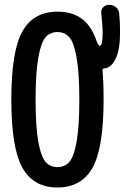

<svg xmlns="http://www.w3.org/2000/svg" viewBox="-20 -790 540 819"><path d="M276.4 -630.4Q256.8 -653.3 225.1 -653.3Q193.4 -653.3 173.8 -630.4Q154.3 -607.4 143.1 -542.5Q131.8 -477.5 131.8 -364.7Q131.8 -252 143.1 -187.5Q154.3 -123 173.8 -100.1Q193.4 -77.1 225.1 -77.1Q256.8 -77.1 276.4 -100.1Q295.9 -123 307.1 -187.5Q318.4 -252 318.4 -364.7Q318.4 -477.5 307.1 -542.5Q295.9 -607.4 276.4 -630.4ZM224.6 -740.2Q288.1 -740.2 329.1 -710Q370.1 -679.7 392.6 -613.3Q397.5 -601.6 400.4 -598.6Q403.3 -594.7 406.2 -594.7Q418 -594.7 418 -655.3Q418 -671.9 412.1 -734.4Q410.2 -748 419.9 -758.8Q429.7 -769.5 445.3 -769.5Q461.9 -769.5 474.6 -759.3Q487.3 -749 488.3 -733.4Q492.2 -698.2 492.2 -652.3Q492.2 -578.1 473.1 -539.1Q454.1 -500 423.8 -498Q417 -498 417 -489.3Q421.9 -444.3 421.9 -365.2Q421.9 -158.2 374.5 -74.2Q327.1 9.8 225.1 9.8Q123 9.8 75.7 -74.2Q28.3 -158.2 28.3 -365.2Q28.3 -572.3 75.7 -656.2Q123 -740.2 224.6 -740.2Z"/></svg>

Font: Rounded Mgen+ 1mn medium
Style: Regular
Weight: 500
Designer: [Source Han Sans]
Ryoko NISHIZUKA  (kana & ideographs); Paul D. Hunt (Latin, Greek & Cyrillic); Wenlong ZHANG  (bopomofo
Version: Version 1.059.20150602